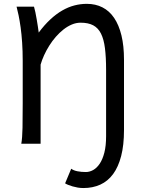

<svg xmlns="http://www.w3.org/2000/svg" viewBox="-20 -745 753 995"><path d="M156.2 -710.4Q159.7 -699.2 163.3 -681.6Q167 -664.1 170.2 -644.8Q173.3 -625.5 176.3 -607.2Q179.2 -588.9 180.7 -576.2Q210 -615.7 240.5 -644Q271 -672.4 302.2 -690.4Q333.5 -708.5 365.5 -716.8Q397.5 -725.1 429.7 -725.1Q475.1 -725.1 511 -706.8Q546.9 -688.5 571.5 -652.1Q596.2 -615.7 609.4 -561.5Q622.6 -507.3 622.6 -435.5V-70.8Q622.6 6.8 607.9 63.5Q593.3 120.1 566.2 157Q539.1 193.8 500 211.7Q460.9 229.5 412.6 229.5Q397.5 229.5 383.1 227.1Q368.7 224.6 356 220.9Q343.3 217.3 333.3 213.1Q323.2 209 317.4 205.1L349.1 129.4Q361.3 138.7 381.6 142.6Q401.9 146.5 424.8 146.5Q444.3 146.5 463.1 136Q481.9 125.5 496.8 103.3Q511.7 81.1 520.8 45.9Q529.8 10.7 529.8 -39.1V-383.3Q529.8 -448.7 523.9 -495.1Q518.1 -541.5 503.4 -570.8Q488.8 -600.1 463.1 -613.8Q437.5 -627.4 397.9 -627.4Q374.5 -627.4 352.1 -617.9Q329.6 -608.4 308.8 -592Q288.1 -575.7 269.3 -554.2Q250.5 -532.7 235.4 -508.5Q220.2 -484.4 208.7 -459.2Q197.3 -434.1 190.4 -410.2V0H90.3Q95.7 -29.3 96.7 -83.3Q97.7 -137.2 97.7 -210V-429.7Q97.7 -481 94.7 -524.4Q91.8 -567.9 86.9 -603Q82 -638.2 76.4 -665.3Q70.8 -692.4 65.9 -710.4Z"/></svg>

Font: Andika Afr
Style: Regular
Weight: 400
Designer: Victor Gaultney, Annie Olsen, Julie Remington, Don Collingsworth, Eric Hays, Becca Hirsbrunner
Foundry: SIL International
Version: Version 5.000